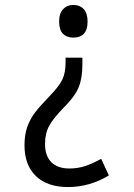

<svg xmlns="http://www.w3.org/2000/svg" viewBox="-20 -561 540 776"><path d="M334 -474Q334 -409 276 -409Q250 -409 234.5 -424.5Q219 -440 219 -474Q219 -507 235 -524Q251 -541 276 -541Q303 -541 318.5 -524Q334 -507 334 -474ZM313 -300Q313 -245 298 -208.5Q283 -172 244 -133Q196 -84 179 -53Q162 -22 162 21Q162 69 187.5 94.5Q213 120 260 120Q295 120 324.5 110Q354 100 389 81L420 148Q342 195 255 195Q171 195 125 150.5Q79 106 79 26Q79 -16 90 -47.5Q101 -79 121 -105.5Q141 -132 179 -171Q219 -212 232 -239.5Q245 -267 245 -309V-328H313Z"/></svg>

Font: Noto Sans Mono UI Cond
Style: Regular
Weight: 400
Width: 3
Monospace: yes
Designer: Monotype Design team
Foundry: Monotype Imaging Inc.
Version: Version 1.000